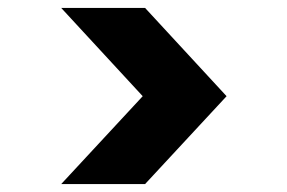

<svg xmlns="http://www.w3.org/2000/svg" viewBox="-20 -592 723 483"><path d="M339 -350 134 -572H345L550 -350L345 -129H134Z"/></svg>

Font: Parkinsans
Style: Bold
Weight: 700
Designer: Red Stone, Indian Type Foundry
Foundry: Indian Type Foundry
Version: Version 1.000